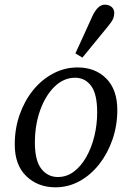

<svg xmlns="http://www.w3.org/2000/svg" viewBox="-20 -787 553 820"><path d="M217 13Q142 13 92.5 -34.5Q43 -82 43 -170Q43 -238 64 -297.5Q85 -357 121.5 -402Q158 -447 207 -473Q256 -499 311 -499Q387 -499 434 -451.5Q481 -404 481 -317Q481 -251 460.5 -191.5Q440 -132 404 -86Q368 -40 320 -13.5Q272 13 217 13ZM227 -31Q265 -31 295.5 -54Q326 -77 348.5 -116.5Q371 -156 383 -205.5Q395 -255 395 -307Q395 -386 369 -420.5Q343 -455 301 -455Q252 -455 213 -417Q174 -379 151.5 -316Q129 -253 129 -178Q129 -101 156.5 -66Q184 -31 227 -31ZM302 -559Q321 -600 339 -639.5Q357 -679 375 -719Q386 -742 399 -754.5Q412 -767 428 -767Q445 -767 456.5 -757.5Q468 -748 468 -731Q468 -719 463 -707Q458 -695 444 -678Q416 -644 388.5 -610Q361 -576 332 -541Z"/></svg>

Font: Source Serif 4 SmText
Style: Italic
Weight: 400
Italic angle: -12°
Designer: Frank Grießhammer
Foundry: Adobe
Version: Version 4.005;hotconv 1.1.0;makeotfexe 2.6.0